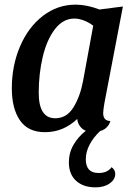

<svg xmlns="http://www.w3.org/2000/svg" viewBox="-20 -550 567 828"><path d="M477 200Q477 224 453 241Q429 258 392 258Q339 258 308 229.5Q277 201 277 150Q277 109 297 74.5Q317 40 350 14Q335 8 325 -5.5Q315 -19 313 -37Q253 20 174 20Q101 20 66 -31Q31 -82 31 -169Q31 -267 66.5 -350Q102 -433 165 -481.5Q228 -530 306 -530Q354 -530 409 -509L510 -522L430 -104Q425 -74 425 -62Q425 -29 456 -28Q453 -18 449 -12Q436 9 412 15Q383 42 366.5 73.5Q350 105 350 137Q350 196 405 196Q444 196 461 171Q477 182 477 200ZM338 -200 382 -439Q363 -454 341 -462Q319 -470 301 -470Q252 -470 217 -424.5Q182 -379 164.5 -305.5Q147 -232 147 -150Q147 -40 218 -40Q268 -40 297 -87.5Q326 -135 338 -200Z"/></svg>

Font: Sansita SW
Style: Italic
Weight: 400
Italic angle: -11°
Designer: Pablo Cosgaya
Foundry: Omnibus-Type
Version: Version 1.000